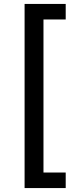

<svg xmlns="http://www.w3.org/2000/svg" viewBox="-20 -762 373 976"><path d="M314 194H105V-742H314V-663H201V115H314Z"/></svg>

Font: false
Style: Regular
Weight: 500
Designer: Julieta Ulanovsky
Foundry: Julieta Ulanovsky
Version: Version 7.222;hotconv 1.0.109;makeotfexe 2.5.65596